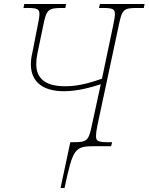

<svg xmlns="http://www.w3.org/2000/svg" viewBox="-20 -734 746 964"><path d="M284 210H304C347 8 355 0 459 0H538L543 -20H525C473 -20 462 -25 462 -51C462 -63 464 -79 469 -104L577 -610C593 -687 601 -694 670 -694H702L706 -714H482L477 -694H494C546 -694 557 -689 557 -663C557 -651 554 -635 549 -610L492 -339C400 -306 348 -301 305 -301C210 -301 162 -339 162 -412C162 -428 164 -447 168 -466L198 -610C213 -686 223 -694 292 -694H308L312 -714H102L98 -694H115C167 -694 178 -689 178 -663C178 -651 175 -635 170 -610L142 -467C137 -447 135 -428 135 -411C135 -325 193 -276 301 -276C369 -276 436 -295 486 -311L441 -104C425 -27 417 -20 348 -20H333Z"/></svg>

Font: Noto Serif SemiCondensed Thin
Style: Italic
Weight: 100
Width: 4
Italic angle: -12°
Designer: Monotype Design Team
Foundry: Monotype Imaging Inc.
Version: Version 2.013